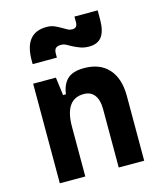

<svg xmlns="http://www.w3.org/2000/svg" viewBox="-117 -877 819 964"><g transform="rotate(-15 293.0 -395.0)"><path d="M379.9 0V-304.2Q379.9 -351.1 360.6 -376.5Q341.3 -401.9 305.5 -401.9Q206.1 -401.9 206.1 -258.3L175.8 -423.8H218.8Q226.1 -476.1 254.4 -501.7Q282.7 -527.3 340.3 -527.3Q422.4 -527.3 467.3 -477.5Q512.2 -427.7 512.2 -336.9V0ZM73.7 0V-517.6H191.9L206.1 -408.2V0ZM96.7 -613.3V-632.8Q96.7 -775.4 211.4 -775.4Q233.9 -775.4 250.2 -768.8Q266.6 -762.2 288.1 -749.5Q302.7 -741.2 312 -735.8Q321.3 -730.5 335 -730.5Q361.3 -730.5 361.3 -759.8V-789.6H481.9V-742.2Q481.9 -683.6 460.9 -654.3Q439.9 -625 394 -625Q369.1 -625 349.1 -632.3Q329.1 -639.6 310.5 -649.4Q294.9 -658.2 283.7 -664.1Q272.5 -669.9 258.8 -669.9Q240.7 -669.9 231.7 -662.1Q222.7 -654.3 222.7 -633.8V-613.3Z"/></g></svg>

Font: Cascadia Mono
Style: Regular
Weight: 400
Monospace: yes
Designer: Aaron Bell
Foundry: Saja Typeworks
Version: Version 2404.023